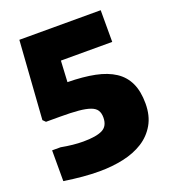

<svg xmlns="http://www.w3.org/2000/svg" viewBox="-137 -842 853 956"><g transform="rotate(-20 290.0 -364.0)"><path d="M227 12Q184 12 138.5 8Q93 4 40 -4V-167H85Q149 -155 201 -155Q270 -155 303 -171.5Q336 -188 336 -234Q336 -257 326.5 -272Q317 -287 293.5 -295.5Q270 -304 231.5 -307.5Q193 -311 135 -311H60L46 -325L75 -740H506V-572H234L228 -460Q311 -459 372.5 -446.5Q434 -434 475 -407Q516 -380 536.5 -336Q557 -292 557 -228Q557 -163 530.5 -117Q504 -71 459 -42.5Q414 -14 354 -1Q294 12 227 12Z"/></g></svg>

Font: Encode Sans Narrow
Style: Black
Weight: 900
Designer: Pablo Impallari, Andres Torresi
Foundry: Pablo Impallari, Andres Torresi
Version: Version 1.000; ttfautohint (v1.00) -l 8 -r 50 -G 200 -x 14 -